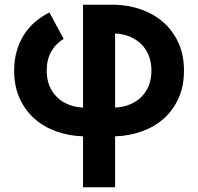

<svg xmlns="http://www.w3.org/2000/svg" viewBox="-20 -569 840 814"><path d="M332 9Q271.5 7 218.5 -12Q165.5 -31 125.8 -66.2Q86 -101.5 63 -152.5Q40 -203.5 40 -269.5Q40 -314 50.8 -352Q61.5 -390 81.2 -421Q101 -452 128.5 -475.8Q156 -499.5 189.5 -516L250 -404Q216.5 -384.5 197.2 -350.2Q178 -316 178 -269.5Q178 -234.5 189.2 -206.2Q200.5 -178 221 -157.8Q241.5 -137.5 269.8 -126Q298 -114.5 332 -113V-549H468Q528.5 -547 581.5 -527.8Q634.5 -508.5 674.2 -473Q714 -437.5 737 -386.5Q760 -335.5 760 -269.5Q760 -203.5 737 -152.5Q714 -101.5 674.2 -66.2Q634.5 -31 581.5 -12Q528.5 7 468 9V225H332ZM468 -113Q502 -114.5 530.2 -126Q558.5 -137.5 579 -157.8Q599.5 -178 610.8 -206.2Q622 -234.5 622 -269.5Q622 -304.5 610.8 -333Q599.5 -361.5 579 -381.8Q558.5 -402 530.2 -413.8Q502 -425.5 468 -427Z"/></svg>

Font: Vela Sans ExtBd
Style: Regular
Weight: 800
Designer: Principal design: Mikhail Sharanda - project Manrope.
Design modification: Ravid Balaliev
Foundry: Mikhail Sharanda
Version: Version 1.001